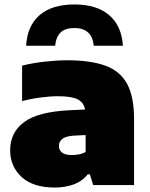

<svg xmlns="http://www.w3.org/2000/svg" viewBox="-20 -829 670 860"><path d="M226 11Q127.5 11 76.5 -36.5Q25.5 -84 25.5 -155.5Q25.5 -236 87.8 -282Q150 -328 288 -335L361 -338.5Q355 -370.5 327.5 -384.2Q300 -398 239 -398Q205 -398 161.2 -392.2Q117.5 -386.5 79 -376V-535Q126.5 -547 180.8 -553Q235 -559 280 -559Q386.5 -559 452.8 -534.5Q519 -510 549.8 -452.5Q580.5 -395 580.5 -296V0H397.5L382.5 -48H373Q347 -16 308.8 -2.5Q270.5 11 226 11ZM244 -175Q244 -156.5 258.2 -145.5Q272.5 -134.5 301 -134.5Q315.5 -134.5 332 -137.2Q348.5 -140 363.5 -148V-224L311 -221.5Q274.5 -219 259.2 -207Q244 -195 244 -175ZM97 -624Q102 -713 157.2 -761Q212.5 -809 313.5 -809Q413.5 -809 469.2 -761Q525 -713 530.5 -624H400Q392 -703.5 313.5 -703.5Q272 -703.5 251.5 -683.5Q231 -663.5 227 -624Z"/></svg>

Font: Encode Sans SemiExpanded SemiExpanded Black
Style: Regular
Weight: 900
Width: 6
Designer: Multiple Designers
Foundry: Impallari Type
Version: Version 3.000; ttfautohint (v1.8.3) -l 8 -r 50 -G 200 -x 14 